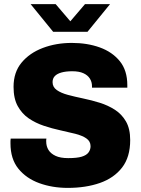

<svg xmlns="http://www.w3.org/2000/svg" viewBox="-20 -905 688 935"><path d="M310 10Q235 10 171.5 -13Q108 -36 69.5 -83.5Q31 -131 31 -207Q31 -213 31 -218.5Q31 -224 32 -230H206Q205 -226 205 -223Q205 -220 205 -216Q205 -193 216 -175Q227 -157 250.5 -146Q274 -135 312 -135Q355 -135 378 -142Q401 -149 411 -162.5Q421 -176 421 -193Q421 -217 400.5 -231Q380 -245 346.5 -253.5Q313 -262 273.5 -270.5Q234 -279 193.5 -292.5Q153 -306 120 -328.5Q87 -351 66.5 -388Q46 -425 46 -482Q46 -553 85 -600Q124 -647 188.5 -671.5Q253 -696 330 -696Q405 -696 466 -674Q527 -652 563.5 -607Q600 -562 600 -490V-478H428V-485Q428 -506 417.5 -522.5Q407 -539 386 -548.5Q365 -558 332 -558Q301 -558 279.5 -552Q258 -546 247 -534.5Q236 -523 236 -505Q236 -481 256.5 -466.5Q277 -452 310.5 -443Q344 -434 385 -425.5Q426 -417 466 -404.5Q506 -392 539.5 -370.5Q573 -349 593.5 -313.5Q614 -278 614 -223Q614 -140 574.5 -89Q535 -38 466.5 -14Q398 10 310 10ZM239 -750 129 -885H251L339 -782H306L394 -885H516L406 -750Z"/></svg>

Font: Chivo Medium ExtraBold
Style: Regular
Weight: 800
Version: Version 2.002